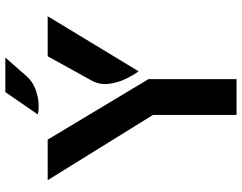

<svg xmlns="http://www.w3.org/2000/svg" viewBox="-116 -814 930 739"><g transform="rotate(-90 349.5 -445.0)"><path d="M276 0V-322L25 -727H181L414 -339V0ZM444 -377Q431 -394 416 -424.2Q401 -454.5 396 -489.8Q391 -525 408 -557L502 -727H656ZM278 -765 364 -890H497L425 -808Q405 -785.5 377 -774.8Q349 -764 322 -762.2Q295 -760.5 278 -765Z"/></g></svg>

Font: Expletus Sans
Style: Bold
Weight: 700
Version: Version 7.500